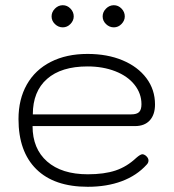

<svg xmlns="http://www.w3.org/2000/svg" viewBox="-20 -707 666 737"><path d="M51 -250Q51 -326 83 -382.5Q115 -439 175 -469.5Q235 -500 316 -500Q392 -500 450.5 -475.5Q509 -451 542 -407Q575 -363 575 -306Q575 -267 555 -245Q535 -223 498 -223H105Q105 -136 161 -87Q217 -38 317 -38Q380 -38 423.5 -52.5Q467 -67 503 -101Q519 -115 527 -115Q532 -115 539 -110Q550 -101 550 -91Q550 -82 543 -75Q505 -33 447.5 -11.5Q390 10 317 10Q188 10 119.5 -57.5Q51 -125 51 -250ZM484 -268Q505 -268 514 -277Q523 -286 523 -307Q523 -348 496.5 -381.5Q470 -415 422.5 -433.5Q375 -452 316 -452Q215 -452 160.5 -404Q106 -356 106 -268ZM178 -644Q178 -661 191 -674Q204 -687 221 -687Q238 -687 250.5 -674Q263 -661 263 -644Q263 -628 250.5 -615Q238 -602 221 -602Q204 -602 191 -614.5Q178 -627 178 -644ZM374 -644Q374 -661 387 -674Q400 -687 417 -687Q434 -687 446.5 -674Q459 -661 459 -644Q459 -628 446.5 -615Q434 -602 417 -602Q400 -602 387 -614.5Q374 -627 374 -644Z"/></svg>

Font: Kodchasan ExtraLight
Style: Regular
Weight: 275
Version: Version 1.000; ttfautohint (v1.6)